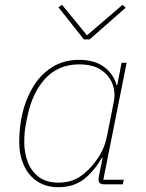

<svg xmlns="http://www.w3.org/2000/svg" viewBox="-20 -767 607 799"><path d="M491 0H413Q402 0 396 -4.5Q390 -9 390 -19Q390 -24 390.5 -27.5Q391 -31 392 -35L407 -111H404Q373 -56 330 -22Q287 12 223 12Q171 12 134.5 -12.5Q98 -37 79 -80Q60 -123 60 -176Q60 -203 62.5 -229Q65 -255 70 -280Q84 -348 115.5 -402Q147 -456 196 -487Q245 -518 309 -518Q373 -518 412.5 -489Q452 -460 465 -413H468L486 -506H507L410 -19H495ZM223 -7Q255 -7 281 -16Q307 -25 333 -47Q362 -71 389 -111.5Q416 -152 426 -204L454 -346Q461 -380 449 -415Q437 -450 403 -474.5Q369 -499 309 -499Q223 -499 168.5 -440Q114 -381 94 -282L87 -247Q84 -231 82.5 -214Q81 -197 81 -176Q81 -130 96 -91.5Q111 -53 142.5 -30Q174 -7 223 -7ZM353 -603H329L223 -737L238 -747L342 -620L490 -747L503 -735Z"/></svg>

Font: IBM Plex Sans Thin
Style: Italic
Weight: 250
Italic angle: -11.31°
Designer: Mike Abbink, Paul van der Laan, Pieter van Rosmalen
Foundry: Bold Monday
Version: Version 3.201